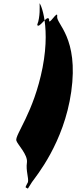

<svg xmlns="http://www.w3.org/2000/svg" viewBox="-20 -825 443 1105"><path d="M164 223C186 191 348 -1 390 -297C434 -609 303 -687 309 -730C315 -774 257 -669 263 -712C254 -750 200 -647 194 -686C200 -730 189 -640 195 -683C212 -732 208 -787 208 -800C199 -833 277 -704 225 -436C174 -176 65 -49 74 -16C80 6 141 65 135 110C128 157 146 199 141 223C125 255 123 252 136 258C143 261 135 268 164 223Z"/></svg>

Font: Hussar Przerywany
Style: Obl
Weight: 400
Foundry: Cannot Into Space Fonts
Version: Version 0.982